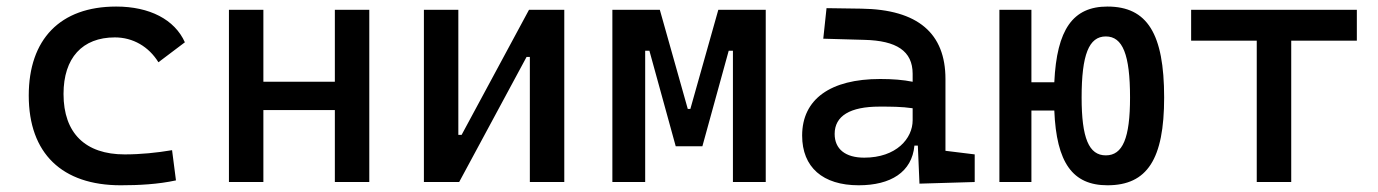

<svg xmlns="http://www.w3.org/2000/svg" viewBox="-20 -547 4142 577"><path d="M342.8 9.8C397 9.8 455.1 6.8 508.8 -4.9L497.1 -95.7C451.2 -87.9 402.8 -83 354.5 -83C236.8 -83 170.9 -146.5 170.9 -264.6C170.9 -373 227.5 -434.6 325.2 -434.6C379.4 -434.6 426.8 -407.2 456.1 -359.9L535.6 -419.9C504.9 -488.3 429.7 -527.3 329.1 -527.3C160.6 -527.3 66.4 -428.7 66.4 -259.8C66.4 -85.9 166.5 9.8 342.8 9.8Z M986.3 0H1089.8V-517.6H986.3V-301.3H771.5V-517.6H668V0H771.5V-216.3H986.3Z M1253.9 0H1359.9L1562.5 -376H1572.3V0H1675.8V-517.6H1569.8L1367.2 -141.6H1357.4V-517.6H1253.9Z M1820.3 0H1918.9V-394.5H1931.6L2010.7 -107.4H2090.8L2169.9 -394.5H2182.6V0H2281.2V-517.6H2138.7L2054.7 -219.7H2046.9L1962.9 -517.6H1820.3Z M2743.2 4.9 2909.2 0V-83L2821.3 -93.8V-309.6C2821.3 -446.3 2739.3 -518.6 2568.4 -521L2463.9 -522.5L2454.1 -430.7L2578.1 -427.2C2673.8 -424.8 2722.7 -394 2722.7 -325.2V-301.3C2694.3 -307.1 2662.1 -309.6 2625 -309.6C2475.6 -309.6 2390.6 -249 2390.6 -139.6C2390.6 -44.4 2452.6 9.8 2560.5 9.8C2656.7 9.8 2720.7 -29.8 2728 -109.4H2738.3ZM2722.7 -221.7V-185.5C2722.7 -130.9 2673.8 -73.2 2577.1 -73.2C2520.5 -73.2 2488.3 -99.1 2488.3 -144.5C2488.3 -198.7 2534.7 -226.6 2623 -226.6C2656.7 -226.6 2689.5 -226.6 2722.7 -221.7Z M3308.1 9.8C3427.7 9.8 3478.5 -68.8 3478.5 -253.9C3478.5 -445.8 3427.7 -527.3 3308.1 -527.3C3204.6 -527.3 3155.8 -459 3148.4 -299.8H3079.6V-517.6H2983.4V0H3079.6V-214.8H3148.4C3154.8 -57.6 3203.6 9.8 3308.1 9.8ZM3303.2 -80.1C3252.4 -80.1 3230.5 -131.8 3230.5 -253.9C3230.5 -382.8 3252.4 -437.5 3303.2 -437.5C3354 -437.5 3376 -382.8 3376 -253.9C3376 -131.8 3354 -80.1 3303.2 -80.1Z M3756.8 0H3860.4V-424.8H4057.6V-517.6H3559.6V-424.8H3756.8Z"/></svg>

Font: Cascadia Mono NF
Style: Regular
Weight: 400
Monospace: yes
Designer: Aaron Bell
Foundry: Saja Typeworks
Version: Version 2404.023